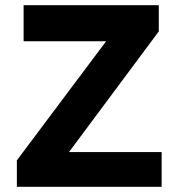

<svg xmlns="http://www.w3.org/2000/svg" viewBox="-20 -720 687 740"><path d="M45 0V-102L389 -561H71V-700H592V-599L246 -134H603V0Z"/></svg>

Font: Our Lexend SemiBold
Style: Regular
Weight: 600
Designer: Bonnie Shaver-Troup, Thomas Jockin
Foundry: Lexend
Version: Version 1.007